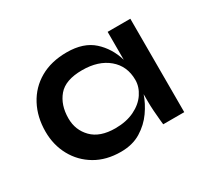

<svg xmlns="http://www.w3.org/2000/svg" viewBox="-92 -852 755 696"><g transform="rotate(-30 285.5 -503.5)"><path d="M238 -298Q177 -298 132 -324.5Q87 -351 62 -396.5Q37 -442 37 -498Q37 -559 62.5 -607Q88 -655 135 -682Q182 -709 247 -709Q317 -709 357 -673Q397 -637 413 -582V-699H508V-308H420Q420 -308 418 -326.5Q416 -345 414.5 -368Q413 -391 413 -407V-438Q402 -405 379.5 -373Q357 -341 322 -319.5Q287 -298 238 -298ZM263 -382Q309 -382 343 -398.5Q377 -415 395 -442Q413 -469 413 -498Q413 -556 372 -590.5Q331 -625 263 -625Q193 -625 163 -589.5Q133 -554 133 -498Q133 -449 166 -415.5Q199 -382 263 -382Z"/></g></svg>

Font: Syne Medium
Style: Regular
Weight: 500
Designer: Lucas Descroix
Foundry: Bonjour Monde
Version: Version 2.200; ttfautohint (v1.8.4)